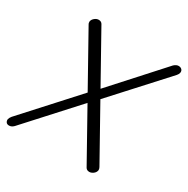

<svg xmlns="http://www.w3.org/2000/svg" viewBox="-182 -846 973 993"><g transform="rotate(30 304.5 -350.0)"><path d="M606.4 -703.1Q618.2 -703.1 625.5 -695.8Q632.8 -688.5 630.9 -676.8Q628.9 -667 621.1 -658.2L335 -344.7L310.5 -393.6L579.1 -690.4Q592.8 -703.1 606.4 -703.1ZM128.9 -703.1Q144.5 -703.1 151.4 -691.4L512.7 -44.9Q517.6 -36.1 516.6 -27.3Q513.7 -13.7 502 -5.4Q490.2 2.9 479.5 2.9Q463.9 2.9 457 -8.8L95.7 -655.3Q90.8 -663.1 91.8 -672.9Q94.7 -685.5 106 -694.3Q117.2 -703.1 128.9 -703.1ZM0 2.9Q-12.7 2.9 -18.1 -5.4Q-23.4 -13.7 -21.5 -23.4Q-19.5 -32.2 -10.7 -43L274.4 -356.4L296.9 -305.7L27.3 -9.8Q14.6 2.9 0 2.9Z"/></g></svg>

Font: Quicksand
Style: Italic
Weight: 400
Designer: Andrew Paglinawan
Foundry: Andrew Paglinawan
Version: Version 3.006